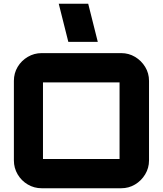

<svg xmlns="http://www.w3.org/2000/svg" viewBox="-20 -1003 868 1023"><path d="M202 0Q162 0 128 -20Q94 -40 74 -74Q54 -108 54 -148V-572Q54 -613 74 -646.5Q94 -680 128 -700Q162 -720 202 -720H626Q666 -720 699.5 -700Q733 -680 753.5 -646.5Q774 -613 774 -572V-148Q774 -108 753.5 -74Q733 -40 699.5 -20Q666 0 626 0ZM209 -156H617Q617 -156 617 -156Q617 -156 617 -156V-564Q617 -564 617 -564Q617 -564 617 -564H209Q209 -564 209 -564Q209 -564 209 -564V-156Q209 -156 209 -156Q209 -156 209 -156ZM344 -780 293 -983H450L501 -780Z"/></svg>

Font: Orbitron Black
Style: Regular
Weight: 900
Designer: Matt McInerney
Foundry: The League of Moveable Type
Version: Version 2.001